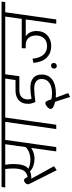

<svg xmlns="http://www.w3.org/2000/svg" viewBox="734 -1458 898 2405"><g transform="rotate(-90 1182.5 -256.0)"><path d="M767 -639H632L542 0H488L532 -314Q470 -272 394 -272Q304 -272 236 -328Q198 -312 146 -312L303 -28L253 6L87 -324Q76 -346 76 -357Q76 -374 94 -389Q112 -404 128 -404Q150 -404 167 -358Q230 -371 252 -416Q274 -461 274 -537Q274 -596 267 -639H36L43 -685H774ZM578 -639H321Q330 -578 330 -530Q329 -463 315.5 -418.5Q302 -374 271 -349Q318 -324 381 -324Q435 -324 475.5 -340Q516 -356 542 -383Z M1039 -639H912L822 0H768L858 -639H733L739 -685H1046Z M1139 -356Q1139 -342 1142 -329Q1145 -316 1146 -310Q1227 -324 1289 -324Q1366 -324 1408.5 -287.5Q1451 -251 1451 -184Q1451 -97 1388 -50.5Q1325 -4 1210 -4Q1193 -4 1161 -6L1219 150L1170 173L1110 -14Q1069 -23 1044.5 -37.5Q1020 -52 1020 -70Q1020 -84 1032.5 -99.5Q1045 -115 1063 -126Q1081 -137 1094 -137Q1107 -137 1115 -124Q1123 -111 1130.5 -90.5Q1138 -70 1141 -61Q1179 -53 1215 -53Q1299 -53 1347 -86.5Q1395 -120 1395 -183Q1395 -229 1364.5 -252.5Q1334 -276 1276 -276Q1224 -276 1106 -261Q1095 -289 1089.5 -308.5Q1084 -328 1084 -355Q1084 -429 1129 -469.5Q1174 -510 1249 -510H1382L1400 -639H1005L1012 -685H1602L1595 -639H1454L1430 -462H1252Q1199 -462 1169 -434Q1139 -406 1139 -356Z M2358 -639H2231L2141 0H2087L2141 -382H1930Q1962 -361 1979 -327Q1996 -293 1996 -247Q1996 -163 1943.5 -113Q1891 -63 1806 -63Q1722 -63 1665 -116.5Q1608 -170 1597 -286L1649 -297Q1659 -203 1700.5 -159Q1742 -115 1807 -115Q1869 -115 1904.5 -153.5Q1940 -192 1940 -254Q1940 -307 1914 -340.5Q1888 -374 1842 -382H1779L1781 -432H2148L2177 -639H1563L1569 -685H2365Z M1525 -27Q1525 -44 1535.5 -54.5Q1546 -65 1563 -65Q1578 -65 1587 -55.5Q1596 -46 1596 -32Q1596 -15 1585.5 -4Q1575 7 1559 7Q1543 7 1534 -2.5Q1525 -12 1525 -27Z"/></g></svg>

Font: FiraGO Light
Style: Italic
Weight: 300
Italic angle: -8°
Designer: bBox Type GmbH
Foundry: bBox Type GmbH
Version: Version 1.001